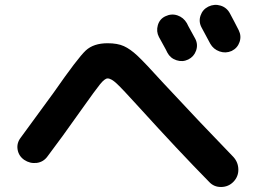

<svg xmlns="http://www.w3.org/2000/svg" viewBox="-20 -808 1040 778"><path d="M650.4 -742.2Q674.8 -753.9 699.2 -745.6Q723.6 -737.3 737.3 -713.9Q740.2 -707 752.4 -685.1Q764.6 -663.1 771.5 -650.4Q783.2 -627 774.4 -602.5Q765.6 -578.1 742.7 -566.9Q719.7 -555.7 694.8 -564Q669.9 -572.3 658.2 -594.7Q653.3 -605.5 641.1 -627Q628.9 -648.4 624 -658.2Q612.3 -680.7 619.6 -706.1Q627 -731.4 650.4 -742.2ZM824.2 -781.2Q848.6 -793 874 -785.2Q899.4 -777.3 912.1 -752.9Q918 -742.2 929.7 -719.7Q941.4 -697.3 947.3 -685.5Q959 -662.1 950.7 -637.7Q942.4 -613.3 918.9 -601.6Q894.5 -590.8 869.6 -599.6Q844.7 -608.4 832 -630.9Q827.1 -640.6 796.9 -696.3Q784.2 -719.7 792.5 -744.6Q800.8 -769.5 824.2 -781.2ZM78.1 -160.2Q55.7 -175.8 51.3 -202.1Q46.9 -228.5 64.5 -251Q93.8 -291 144.5 -360.4Q195.3 -429.7 197.3 -432.6Q295.9 -574.2 327.6 -603.5Q359.4 -632.8 416 -632.8Q456.1 -632.8 481.9 -621.1Q507.8 -609.4 537.1 -582Q566.4 -554.7 641.6 -471.7Q796.9 -304.7 925.8 -171.9Q945.3 -150.4 945.8 -121.6Q946.3 -92.8 926.3 -71.8Q906.2 -50.8 876.5 -50.3Q846.7 -49.8 827.1 -71.3Q705.1 -195.3 542 -375Q475.6 -448.2 453.1 -469.2Q430.7 -490.2 416 -490.2Q404.3 -490.2 384.8 -465.8Q365.2 -441.4 315.4 -371.1Q223.6 -241.2 172.9 -174.8Q156.2 -151.4 128.9 -147.9Q101.6 -144.5 78.1 -160.2Z"/></svg>

Font: Rounded-X Mgen+ 1m bold
Style: Bold
Weight: 700
Designer: [Source Han Sans]
Ryoko NISHIZUKA  (kana & ideographs); Paul D. Hunt (Latin, Greek & Cyrillic); Wenlong ZHANG  (bopomofo
Version: Version 1.059.20150602